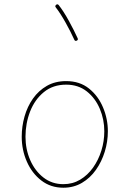

<svg xmlns="http://www.w3.org/2000/svg" viewBox="-20 -876 606 897"><path d="M289.1 -497.1Q352.5 -497.1 395.8 -462.4Q439 -427.7 461.4 -374Q483.9 -320.3 483.9 -262.7Q483.9 -214.4 469.5 -167.5Q455.1 -120.6 428.2 -82.5Q401.4 -44.4 362.8 -21.7Q324.2 1 275.9 1Q216.8 1 173.1 -32.7Q129.4 -66.4 105.5 -120.8Q81.5 -175.3 81.5 -237.3Q81.5 -285.6 94.7 -332Q107.9 -378.4 134 -415.5Q160.2 -452.6 199 -474.9Q237.8 -497.1 289.1 -497.1ZM289.1 -480.5Q227.5 -480.5 185.1 -445.8Q142.6 -411.1 120.8 -355.5Q99.1 -299.8 99.1 -237.3Q99.1 -178.2 121.3 -127.7Q143.6 -77.1 183.3 -46.4Q223.1 -15.6 275.9 -15.6Q319.3 -15.6 354.5 -36.6Q389.6 -57.6 414.8 -93Q439.9 -128.4 453.6 -172.4Q467.3 -216.3 467.3 -262.7Q467.3 -317.9 446.3 -367.7Q425.3 -417.5 385.5 -449Q345.7 -480.5 289.1 -480.5ZM242.2 -853.5Q248.5 -858.9 254.4 -852.1Q276.9 -823.7 301.3 -779.3Q325.7 -734.9 342.8 -697.3Q346.2 -689.5 338.4 -686Q330.6 -682.6 327.1 -690.4Q310.5 -727.5 286.1 -771Q261.7 -814.5 240.7 -841.3Q235.4 -847.7 242.2 -853.5Z"/></svg>

Font: Mikhak-DS2-FD Thin
Style: Regular
Weight: 100
Designer: Amin Abedi
Version: Version 3.2